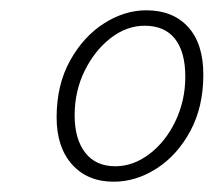

<svg xmlns="http://www.w3.org/2000/svg" viewBox="-20 -751 415 373"><path d="M201 -398Q150 -398 120 -431.5Q90 -465 90 -523Q90 -586 116 -633Q142 -680 182 -705.5Q222 -731 264 -731Q316 -731 345.5 -698.5Q375 -666 375 -606Q375 -543 349.5 -496Q324 -449 284 -423.5Q244 -398 201 -398ZM204 -428Q239 -428 270.5 -452Q302 -476 321 -516Q340 -556 340 -602Q340 -650 320 -675.5Q300 -701 261 -701Q226 -701 195 -677Q164 -653 144.5 -613.5Q125 -574 125 -527Q125 -481 145.5 -454.5Q166 -428 204 -428Z"/></svg>

Font: Source Sans 3 ExtraLight Light
Style: Italic
Weight: 300
Italic angle: -11°
Version: Version 3.052;hotconv 1.1.0;makeotfexe 2.6.0